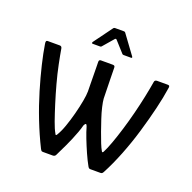

<svg xmlns="http://www.w3.org/2000/svg" viewBox="-114 -743 855 856"><g transform="rotate(20 313.0 -314.5)"><path d="M164 -10Q136 -66 112 -127.5Q88 -189 70 -249.5Q52 -310 39.5 -362.5Q27 -415 21 -454Q19 -463 20.5 -467.5Q22 -472 27 -472H85Q94 -472 96 -462Q101 -432 109.5 -390.5Q118 -349 130 -305Q142 -261 155 -219.5Q168 -178 179.5 -145.5Q191 -113 201 -96Q203 -90 206 -91Q209 -92 210 -95Q222 -114 233 -145Q244 -176 253 -210.5Q262 -245 267.5 -275Q273 -305 273 -322Q273 -334 272.5 -353.5Q272 -373 272 -394Q272 -415 271.5 -433.5Q271 -452 271 -462Q271 -472 280 -472H337Q341 -472 344 -470Q347 -468 347 -462Q347 -440 348 -404Q349 -368 350 -316Q351 -302 356.5 -278Q362 -254 371 -227Q380 -200 389.5 -173Q399 -146 407.5 -125Q416 -104 422 -94Q426 -85 431 -94Q441 -113 453 -146Q465 -179 477.5 -220Q490 -261 501 -304.5Q512 -348 520.5 -389Q529 -430 534 -461Q535 -472 547 -472H598Q604 -472 605.5 -468Q607 -464 605 -456Q599 -414 585.5 -357.5Q572 -301 553.5 -238.5Q535 -176 511.5 -116.5Q488 -57 463 -10Q460 -4 457 -2Q454 0 450 0H402Q398 0 395.5 -1.5Q393 -3 390 -8Q377 -31 363.5 -61.5Q350 -92 338.5 -121.5Q327 -151 321 -173Q315 -192 306 -173Q302 -157 295 -138Q288 -119 280 -100Q272 -81 264 -64Q257 -49 249.5 -34Q242 -19 237 -8Q235 -4 231.5 -2Q228 0 224 0H178Q172 0 170 -1.5Q168 -3 164 -10ZM220 -529Q217 -529 216.5 -531Q216 -533 217 -536L283 -626Q286 -629 290 -629H332Q337 -629 339 -626L405 -536Q407 -533 406.5 -531Q406 -529 402 -529H367Q362 -529 360 -532L314 -583Q310 -587 306 -583L262 -532Q260 -529 255 -529Z"/></g></svg>

Font: Glory Thin
Style: Regular
Weight: 400
Version: Version 1.011